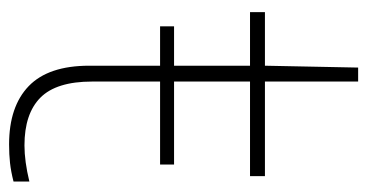

<svg xmlns="http://www.w3.org/2000/svg" viewBox="-208 -572 789 412"><g transform="rotate(90 186.0 -365.5)"><path d="M369 -34.5V-0.5Q347.5 5 329.2 7Q311 9 289.5 9Q208 9 164.2 -33.2Q120.5 -75.5 120.5 -163V-315H36V-345H120.5V-508H5.5V-540H120.5L124.5 -740H154.5V-540H357.5V-508H154.5V-345H332.5V-315H154.5V-169Q154.5 -92.5 189 -58.2Q223.5 -24 291.5 -24Q325.5 -24 369 -34.5Z"/></g></svg>

Font: Encode Sans Semi Expanded Thin
Style: Regular
Weight: 250
Width: 6
Designer: Multiple Designers
Foundry: Impallari Type
Version: Version 2.000